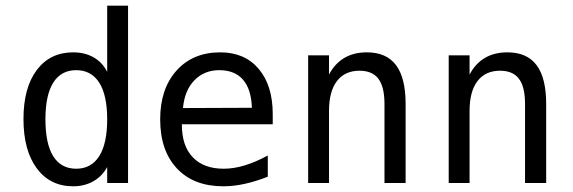

<svg xmlns="http://www.w3.org/2000/svg" viewBox="-20 -651 2040 683"><path d="M361.3 -395.5V-630.9H435.5V0H361.3V-56.6Q342.8 -23.4 311.5 -5.9Q280.3 11.7 240.2 11.7Q158.2 11.7 110.8 -52.2Q63.5 -116.2 63.5 -227.5Q63.5 -338.9 110.8 -401.9Q158.2 -464.8 240.2 -464.8Q281.2 -464.8 312.5 -447.3Q343.8 -429.7 361.3 -395.5ZM141.6 -226.6Q141.6 -139.6 169.4 -95.2Q197.3 -50.8 251 -50.8Q304.7 -50.8 333 -95.7Q361.3 -140.6 361.3 -226.6Q361.3 -312.5 333 -356.9Q304.7 -401.4 251 -401.4Q197.3 -401.4 169.4 -356.9Q141.6 -312.5 141.6 -226.6Z M950.2 -245.1V-209H627V-207Q627 -131.8 666 -91.3Q705.1 -50.8 775.4 -50.8Q811.5 -50.8 850.1 -62.5Q888.7 -74.2 932.6 -97.7V-22.5Q890.6 -5.9 851.1 2.9Q811.5 11.7 774.4 11.7Q668.9 11.7 609.4 -51.8Q549.8 -115.2 549.8 -226.6Q549.8 -335 607.9 -399.9Q666 -464.8 763.7 -464.8Q850.6 -464.8 900.4 -405.8Q950.2 -346.7 950.2 -245.1ZM876 -267.6Q874 -333 844.7 -367.2Q815.4 -401.4 759.8 -401.4Q707 -401.4 671.9 -365.7Q636.7 -330.1 630.9 -266.6Z M1422.9 -281.2V0H1347.7V-281.2Q1347.7 -341.8 1326.2 -370.6Q1304.7 -399.4 1258.8 -399.4Q1207 -399.4 1178.7 -362.8Q1150.4 -326.2 1150.4 -255.9V0H1076.2V-454.1H1150.4V-385.7Q1170.9 -424.8 1204.6 -444.8Q1238.3 -464.8 1285.2 -464.8Q1354.5 -464.8 1388.7 -419.4Q1422.9 -374 1422.9 -281.2Z M1922.9 -281.2V0H1847.7V-281.2Q1847.7 -341.8 1826.2 -370.6Q1804.7 -399.4 1758.8 -399.4Q1707 -399.4 1678.7 -362.8Q1650.4 -326.2 1650.4 -255.9V0H1576.2V-454.1H1650.4V-385.7Q1670.9 -424.8 1704.6 -444.8Q1738.3 -464.8 1785.2 -464.8Q1854.5 -464.8 1888.7 -419.4Q1922.9 -374 1922.9 -281.2Z"/></svg>

Font: BabelStone Shapes
Style: Regular
Weight: 400
Designer: Andrew West
Foundry: BabelStone
Version: Version 15.0.0 September 13, 2022